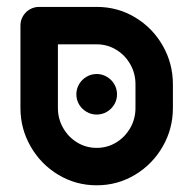

<svg xmlns="http://www.w3.org/2000/svg" viewBox="-20 -539 574 570"><path d="M40.7 -218.5V-463Q40.7 -478.1 48.1 -490.9Q55.6 -503.7 68.3 -511.1Q81.1 -518.5 96.3 -518.5H267.4Q329.3 -518.5 381.1 -487.4Q433 -456.3 463.1 -403.5Q493.3 -350.7 493.3 -288.9V-218.5Q493.3 -156.7 463 -103.9Q432.6 -51.1 380.7 -20Q328.9 11.1 267 11.1Q205.2 11.1 153.3 -20Q101.5 -51.1 71.1 -103.9Q40.7 -156.7 40.7 -218.5ZM267 -100Q298.5 -100 324.8 -115.9Q351.1 -131.9 366.7 -159.1Q382.2 -186.3 382.2 -218.5V-288.9Q382.2 -321.1 366.7 -348.3Q351.1 -375.6 324.8 -391.5Q298.5 -407.4 267 -407.4H151.9V-218.5Q151.9 -186.3 167.4 -159.1Q183 -131.9 209.3 -115.9Q235.6 -100 267 -100ZM206.7 -258.9Q206.7 -275.2 214.8 -289.1Q223 -303 236.9 -311.1Q250.7 -319.3 267 -319.3Q283.3 -319.3 297.2 -311.1Q311.1 -303 319.3 -289.1Q327.4 -275.2 327.4 -258.9Q327.4 -242.6 319.3 -228.9Q311.1 -215.2 297.2 -207Q283.3 -198.9 267 -198.9Q250.7 -198.9 236.9 -207Q223 -215.2 214.8 -228.9Q206.7 -242.6 206.7 -258.9Z"/></svg>

Font: 26F Galaxy Hebrew Black
Style: Regular
Weight: 900
Designer: C₂₉H₂₅N₃O₅
Version: Version 1.000